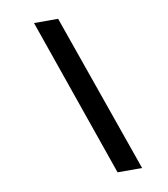

<svg xmlns="http://www.w3.org/2000/svg" viewBox="-82 -795 765 873"><g transform="rotate(-10 300.0 -358.0)"><path d="M390.1 9.8 133.8 -724.6H245.1L503.4 9.8Z"/></g></svg>

Font: Liberation Mono
Style: Bold Italic
Weight: 700
Italic angle: -12°
Monospace: yes
Designer: Steve Matteson
Foundry: Ascender Corporation
Version: Version 2.1.5